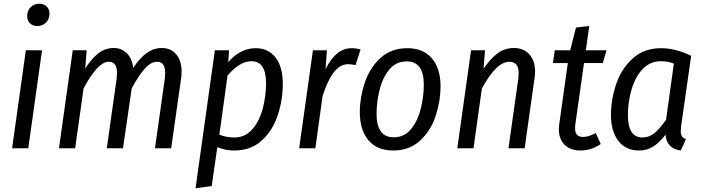

<svg xmlns="http://www.w3.org/2000/svg" viewBox="-20 -797 3780 1032"><path d="M132 0H45L119 -527H206ZM126 -711Q126 -740 145 -758.5Q164 -777 191 -777Q216 -777 231 -762Q246 -747 246 -723Q246 -694 227 -675.5Q208 -657 181 -657Q156 -657 141 -672Q126 -687 126 -711Z M956 -412Q956 -391 954 -379L900 0H813L866 -375Q868 -397 868 -404Q868 -465 824 -465Q790 -465 756 -425.5Q722 -386 688 -322L641 0H554L607 -375Q609 -397 609 -405Q609 -465 565 -465Q505 -465 429 -321L384 0H297L371 -527H446L438 -429Q472 -482 509 -510.5Q546 -539 591 -539Q633 -539 661.5 -511Q690 -483 696 -432Q731 -485 768.5 -512Q806 -539 850 -539Q898 -539 927 -505Q956 -471 956 -412Z M1135 -527H1211L1207 -463Q1272 -538 1354 -538Q1422 -538 1461 -488Q1500 -438 1500 -346Q1500 -260 1473 -178Q1446 -96 1387.5 -42Q1329 12 1238 12Q1192 12 1148 -6L1118 203L1031 215ZM1410 -350Q1410 -468 1331 -468Q1269 -468 1203 -391L1159 -73Q1197 -58 1240 -58Q1298 -58 1336.5 -102.5Q1375 -147 1392.5 -214Q1410 -281 1410 -350Z M1918 -531 1891 -447Q1869 -452 1852 -452Q1808 -452 1774.5 -408.5Q1741 -365 1714 -282L1675 0H1588L1662 -527H1737L1730 -425Q1757 -481 1792 -509.5Q1827 -538 1871 -538Q1893 -538 1918 -531Z M1914 -194Q1914 -272 1940 -351Q1966 -430 2023.5 -484Q2081 -538 2170 -538Q2255 -538 2301.5 -483.5Q2348 -429 2348 -333Q2348 -256 2322.5 -176.5Q2297 -97 2239.5 -42.5Q2182 12 2093 12Q2007 12 1960.5 -43Q1914 -98 1914 -194ZM2258 -342Q2258 -467 2166 -467Q2107 -467 2071 -421.5Q2035 -376 2019.5 -311.5Q2004 -247 2004 -185Q2004 -59 2096 -59Q2155 -59 2191 -105Q2227 -151 2242.5 -216Q2258 -281 2258 -342Z M2856 -412Q2856 -394 2853 -376L2800 0H2713L2766 -375Q2768 -395 2768 -403Q2768 -465 2718 -465Q2648 -465 2570 -321L2525 0H2438L2512 -527H2587L2579 -427Q2615 -481 2654 -510Q2693 -539 2742 -539Q2794 -539 2825 -505Q2856 -471 2856 -412Z M3072 -126Q3071 -119 3071 -107Q3071 -84 3081.5 -72.5Q3092 -61 3114 -61Q3130 -61 3145.5 -66Q3161 -71 3182 -82L3209 -23Q3158 12 3100 12Q3046 12 3015 -18.5Q2984 -49 2984 -102Q2984 -110 2986 -130L3032 -458H2952L2962 -527H3045L3076 -649L3147 -657L3129 -527H3240L3220 -458H3119Z M3695 -497 3641 -119Q3639 -99 3639 -92Q3639 -76 3645 -65.5Q3651 -55 3667 -49L3639 12Q3602 7 3581.5 -13.5Q3561 -34 3557 -73Q3526 -32 3492 -10Q3458 12 3415 12Q3344 12 3304 -39.5Q3264 -91 3264 -178Q3264 -262 3292 -345Q3320 -428 3381 -483Q3442 -538 3533 -538Q3611 -538 3695 -497ZM3355 -178Q3355 -58 3433 -58Q3469 -58 3498 -82Q3527 -106 3560 -153L3602 -455Q3570 -468 3533 -468Q3473 -468 3433 -424.5Q3393 -381 3374 -314Q3355 -247 3355 -178Z"/></svg>

Font: Fira Sans Condensed
Style: Italic
Weight: 400
Width: 3
Italic angle: -8°
Designer: bBox Type GmbH & Carrois Corporate GbR & Edenspiekermann AG
Foundry: bBox Type GmbH & Carrois Corporate GbR & Edenspiekermann AG
Version: Version 4.301